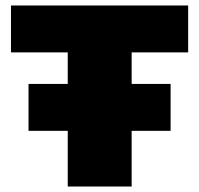

<svg xmlns="http://www.w3.org/2000/svg" viewBox="-20 -680 726 700"><path d="M666 -489H460V-374H602V-203H460V0H227V-203H84V-374H227V-489H20V-660H666Z"/></svg>

Font: Elaine Sans Black
Style: Regular
Weight: 900
Designer: Wei Huang
Foundry: Wei Huang
Version: Version 2.001;December 24, 2019;FontCreator 12.0.0.2547 64-b